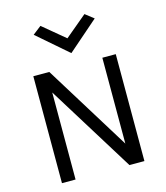

<svg xmlns="http://www.w3.org/2000/svg" viewBox="-129 -993 942 1091"><g transform="rotate(-15 342.5 -447.5)"><path d="M162 -856 212 -895 342 -787 471 -895 521 -856 342 -700ZM99 0V-629H193L505 -124V-629H584V0H496L179 -512V0Z"/></g></svg>

Font: Karmilla
Style: Regular
Weight: 400
Designer: Jonathan Pinhorn
Version: Version 1.000